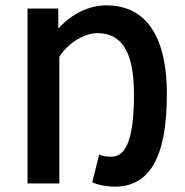

<svg xmlns="http://www.w3.org/2000/svg" viewBox="-20 -686 692 718"><path d="M409 12C536 12 604 -92 604 -333C604 -577 507 -666 378 -666C310 -666 246 -632 198 -579V-654H83V0H202V-474C237 -529 299 -562 344 -562C428 -562 481 -504 481 -333C481 -146 443 -100 396 -100C377 -100 364 -102 351 -108L325 -5C344 6 382 12 409 12Z"/></svg>

Font: Source Sans Pro Semibold
Style: Regular
Weight: 600
Designer: Paul D. Hunt
Foundry: Adobe Systems Incorporated
Version: Version 3.006;hotconv 1.0.111;makeotfexe 2.5.65597